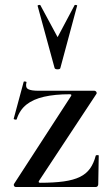

<svg xmlns="http://www.w3.org/2000/svg" viewBox="-20 -750 445 770"><path d="M36 -12 265 -365Q269 -372 260 -372Q200 -372 156.5 -362Q113 -352 86 -330.5Q59 -309 47 -272Q46 -269 40 -270.5Q34 -272 35 -274L75 -422Q76 -424 82 -423Q88 -422 86 -419Q81 -399 93 -392.5Q105 -386 135 -386Q173 -386 229 -386Q285 -386 359 -386Q363 -386 366 -382Q369 -378 367 -374L136 -24Q133 -17 141 -17Q197 -17 236 -22.5Q275 -28 300.5 -40.5Q326 -53 341 -74Q356 -95 364 -126Q365 -128 370.5 -128Q376 -128 376 -126L374 -11Q374 -7 371.5 -3.5Q369 0 364 0Q316 0 260 0Q204 0 148 0Q92 0 43 0Q39 0 36.5 -4Q34 -8 36 -12ZM131 -726Q130 -729 135.5 -730Q141 -731 142 -729L211 -601L279 -729Q280 -731 285.5 -730Q291 -729 289 -726L222 -477Q221 -472 211 -472Q201 -472 199 -477Z"/></svg>

Font: Cormorant Garamond Light SemiBold
Style: Regular
Weight: 600
Version: Version 4.001